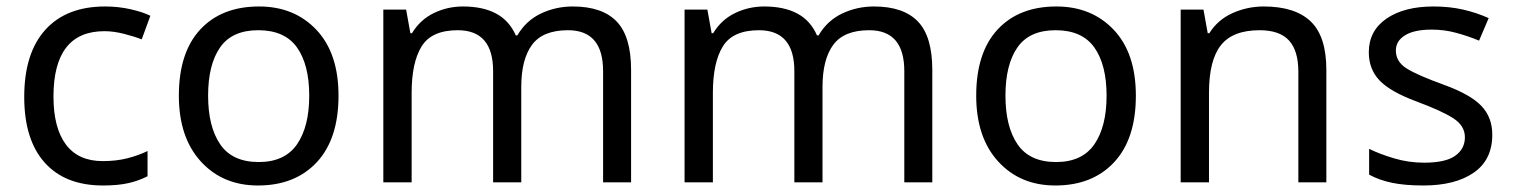

<svg xmlns="http://www.w3.org/2000/svg" viewBox="-20 -566 4697 596"><path d="M306.2 -545.9Q347.2 -545.9 385 -537.4Q422.9 -528.8 446.8 -517.1L419.9 -443.8Q396 -453.1 364 -461.2Q332 -469.2 304.2 -469.2Q146 -469.2 146 -266.1Q146 -168.9 184.6 -117.4Q223.1 -65.9 298.8 -65.9Q341.3 -65.9 375.5 -74.7Q409.7 -83.5 438 -97.2V-19Q411.1 -4.9 378.7 2.4Q346.2 9.8 299.8 9.8Q182.1 9.8 118.7 -61.3Q55.2 -132.3 55.2 -265.1Q55.2 -400.9 120.6 -473.4Q186 -545.9 306.2 -545.9Z M535.2 -269Q535.2 -402.8 601.6 -474.4Q668 -545.9 784.2 -545.9Q893.6 -545.9 962.2 -473.4Q1030.8 -400.9 1030.8 -269Q1030.8 -134.8 963.4 -62.5Q896 9.8 780.8 9.8Q671.4 9.8 603.3 -64.9Q535.2 -139.6 535.2 -269ZM939.9 -269Q939.9 -365.2 901.9 -418.7Q863.8 -472.2 781.7 -472.2Q700.2 -472.2 663.1 -418.7Q626 -365.2 626 -269Q626 -172.9 663.6 -117.9Q701.2 -63 783.2 -63Q863.8 -63 901.9 -117.9Q939.9 -172.9 939.9 -269Z M1852.1 0V-345.2Q1852.1 -472.2 1743.2 -472.2Q1665 -472.2 1631.6 -427Q1598.1 -381.8 1598.1 -295.9V0H1510.7V-345.2Q1510.7 -472.2 1400.9 -472.2Q1319.8 -472.2 1288.8 -422.1Q1257.8 -372.1 1257.8 -277.8V0H1169.9V-536.1H1240.7L1253.9 -462.9H1258.8Q1284.2 -504.9 1326.7 -525.4Q1369.1 -545.9 1417 -545.9Q1479 -545.9 1520 -523.9Q1561 -502 1581.1 -456.1H1585.9Q1612.8 -502 1658.9 -523.9Q1705.1 -545.9 1757.8 -545.9Q1849.1 -545.9 1894 -499.5Q1939 -453.1 1939 -349.1V0Z M2787.1 0V-345.2Q2787.1 -472.2 2678.2 -472.2Q2600.1 -472.2 2566.7 -427Q2533.2 -381.8 2533.2 -295.9V0H2445.8V-345.2Q2445.8 -472.2 2335.9 -472.2Q2254.9 -472.2 2223.9 -422.1Q2192.9 -372.1 2192.9 -277.8V0H2105V-536.1H2175.8L2189 -462.9H2193.8Q2219.2 -504.9 2261.7 -525.4Q2304.2 -545.9 2352.1 -545.9Q2414.1 -545.9 2455.1 -523.9Q2496.1 -502 2516.1 -456.1H2521Q2547.9 -502 2594 -523.9Q2640.1 -545.9 2692.9 -545.9Q2784.2 -545.9 2829.1 -499.5Q2874 -453.1 2874 -349.1V0Z M3010.3 -269Q3010.3 -402.8 3076.7 -474.4Q3143.1 -545.9 3259.3 -545.9Q3368.7 -545.9 3437.3 -473.4Q3505.9 -400.9 3505.9 -269Q3505.9 -134.8 3438.5 -62.5Q3371.1 9.8 3255.9 9.8Q3146.5 9.8 3078.4 -64.9Q3010.3 -139.6 3010.3 -269ZM3415 -269Q3415 -365.2 3377 -418.7Q3338.9 -472.2 3256.8 -472.2Q3175.3 -472.2 3138.2 -418.7Q3101.1 -365.2 3101.1 -269Q3101.1 -172.9 3138.7 -117.9Q3176.3 -63 3258.3 -63Q3338.9 -63 3377 -117.9Q3415 -172.9 3415 -269Z M4010.3 0V-342.8Q4010.3 -408.7 3981.2 -440.4Q3952.1 -472.2 3890.1 -472.2Q3806.6 -472.2 3769.8 -425.5Q3732.9 -378.9 3732.9 -277.8V0H3645V-536.1H3715.8L3729 -462.9H3733.9Q3760.3 -504.9 3806.2 -525.4Q3852.1 -545.9 3902.8 -545.9Q4000 -545.9 4048.6 -499.5Q4097.2 -453.1 4097.2 -349.1V0Z M4230 -23.9V-104Q4262.2 -87.9 4307.4 -74.5Q4352.5 -61 4400.4 -61Q4467.3 -61 4497.3 -82.5Q4527.3 -104 4527.3 -140.1Q4527.3 -174.8 4492.9 -197.8Q4458.5 -220.7 4376.7 -251.2Q4294.9 -281.7 4262 -316.7Q4229 -351.6 4229 -403.8Q4229 -470.2 4283.7 -508.1Q4338.4 -545.9 4430.2 -545.9Q4479 -545.9 4521 -536.4Q4563 -526.9 4601.1 -509.8L4571.3 -439.9Q4537.1 -454.1 4500.2 -464.1Q4463.4 -474.1 4424.3 -474.1Q4370.1 -474.1 4341.6 -456.5Q4313 -439 4313 -409.2Q4313 -374 4347.2 -353Q4381.3 -332 4462.9 -302.5Q4544.4 -272.9 4578.4 -237.3Q4612.3 -201.7 4612.3 -147.9Q4612.3 -69.8 4554.7 -30Q4497.1 9.8 4398.4 9.8Q4341.3 9.8 4301.3 1.5Q4261.2 -6.8 4230 -23.9Z"/></svg>

Font: NotoSansMyanmarRegular
Style: Regular
Weight: 400
Designer: Monotype Design team
Foundry: Monotype Imaging Inc.
Version: Version 1.05